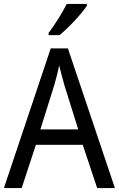

<svg xmlns="http://www.w3.org/2000/svg" viewBox="-20 -964 610 984"><path d="M425 -934V-944H322C300 -899 262 -839 229 -795V-784H285C330 -820 400 -895 425 -934ZM478 0H569L328 -716H240L0 0H91L164 -222H404ZM311 -524 381 -301H187L257 -524C265 -551 276 -592 283 -629C289 -602 305 -547 311 -524Z"/></svg>

Font: Noto Sans Armenian SemiCondensed
Style: Regular
Weight: 400
Width: 4
Designer: Monotype Design Team
Foundry: Monotype Imaging Inc.
Version: Version 2.008